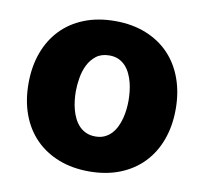

<svg xmlns="http://www.w3.org/2000/svg" viewBox="-67 -626 754 708"><g transform="rotate(10 309.5 -271.5)"><path d="M34.1 -271Q34.1 -333.5 52.7 -385.1Q71.4 -436.8 106.7 -474.1Q142 -511.4 193.4 -532Q244.7 -552.6 309.7 -552.6Q373.9 -552.6 425.1 -532.1Q476.2 -511.7 511.7 -474.8Q547.2 -437.9 566.2 -385.8Q585.2 -333.8 585.2 -271Q585.2 -208.1 566.2 -156.2Q547.2 -104.4 511.7 -67.5Q476.2 -30.5 425.1 -10.1Q373.9 10.3 309.7 10.3Q246.8 10.3 195.8 -9.6Q144.9 -29.5 108.8 -66.1Q72.8 -102.6 53.4 -154.7Q34.1 -206.7 34.1 -271ZM310.7 -120.7Q330.3 -120.7 345 -127.7Q359.7 -134.6 370.6 -146.3Q381.4 -158 388.7 -173.3Q396 -188.6 400.4 -205.4Q404.8 -222.3 406.6 -239.5Q408.4 -256.7 408.4 -272Q408.4 -287.6 406.6 -304.9Q404.8 -322.1 400.6 -339Q396.3 -355.8 389 -371.3Q381.7 -386.7 370.9 -398.4Q360.1 -410.2 345.2 -417.1Q330.3 -424 310.7 -424Q280.9 -424 261.5 -409.3Q242.2 -394.5 231 -372Q219.8 -349.4 215.4 -322.8Q210.9 -296.2 210.9 -272Q210.9 -256 212.9 -238.6Q214.8 -221.2 219.3 -204.4Q223.7 -187.5 231.2 -172.4Q238.6 -157.3 249.6 -145.8Q260.7 -134.2 275.7 -127.5Q290.8 -120.7 310.7 -120.7Z"/></g></svg>

Font: Inter P Extra Bold
Style: Regular
Weight: 800
Designer: Rasmus Andersson
Foundry: rsms
Version: Version 3.018;git-588b23468